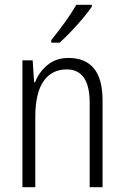

<svg xmlns="http://www.w3.org/2000/svg" viewBox="-20 -785 521 805"><path d="M268 -542Q337 -542 373.5 -498.5Q410 -455 410 -363V0H356V-353Q356 -425 331.5 -459.5Q307 -494 260 -494Q197 -494 162.5 -444.5Q128 -395 128 -294V0H74V-532H117L123 -440H127Q143 -482 178.5 -512Q214 -542 268 -542ZM365 -757Q350 -735 326.5 -707Q303 -679 277 -652Q251 -625 230 -606H195V-617Q225 -654 252.5 -692Q280 -730 300 -765H365Z"/></svg>

Font: Noto Sans Myanmar UI Condensed Light
Style: Regular
Weight: 300
Width: 3
Designer: Monotype Design Team
Foundry: Monotype Imaging Inc.
Version: Version 2.103; ttfautohint (v1.8.4.7-5d5b)